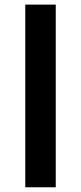

<svg xmlns="http://www.w3.org/2000/svg" viewBox="-20 -792 341 812"><path d="M86.9 0V-772.5H215.8V0Z"/></svg>

Font: Gothic A1
Style: Bold
Weight: 700
Version: Version 2.50